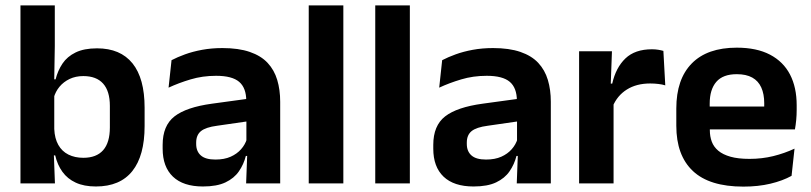

<svg xmlns="http://www.w3.org/2000/svg" viewBox="-20 -681 3013 713"><path d="M336 11.5Q292 11.5 261.2 -2.8Q230.5 -17 211.8 -43Q193 -69 185 -104H148.5L181.5 -202Q183 -167 196.5 -143Q210 -119 234 -107Q258 -95 289.5 -95Q338 -95 363 -123.2Q388 -151.5 388 -208V-287.5Q388 -342.5 363 -370.5Q338 -398.5 289.5 -398.5Q261 -398.5 238.5 -387.8Q216 -377 201 -359Q186 -341 179.5 -317.5L150.5 -386.5H186.5Q194.5 -418.5 212 -444.8Q229.5 -471 260.8 -486.2Q292 -501.5 340.5 -501.5Q427 -501.5 472 -445.8Q517 -390 517 -281V-213Q517 -103 471.5 -45.8Q426 11.5 336 11.5ZM56 0V-661H183.5V-510L181 -360.5L181.5 -345V-150.5L179.5 -120L184 0Z M894 0 898.5 -120 895 -131V-284.5L894.5 -306.5Q894.5 -354.5 868.2 -377Q842 -399.5 782.5 -399.5Q732 -399.5 687.8 -386.2Q643.5 -373 606 -355.5L617 -457.5Q639 -469 667.2 -479.2Q695.5 -489.5 730.5 -496Q765.5 -502.5 806 -502.5Q866 -502.5 907.5 -488.2Q949 -474 973.8 -447.5Q998.5 -421 1009.5 -384.2Q1020.5 -347.5 1020.5 -303V0ZM733.5 11.5Q660.5 11.5 622.2 -25Q584 -61.5 584 -129V-143Q584 -214.5 628 -248.8Q672 -283 767.5 -296L906.5 -315L914 -232.5L786 -214Q744 -208.5 726.2 -194Q708.5 -179.5 708.5 -151.5V-146.5Q708.5 -119 725.8 -103.8Q743 -88.5 780 -88.5Q813 -88.5 836.5 -99Q860 -109.5 875.2 -126.8Q890.5 -144 897 -165.5L915 -102H893Q885 -70.5 867.2 -44.8Q849.5 -19 817.5 -3.8Q785.5 11.5 733.5 11.5Z M1126.5 0V-661H1255V0Z M1373.5 0V-661H1502V0Z M1899 0 1903.5 -120 1900 -131V-284.5L1899.5 -306.5Q1899.5 -354.5 1873.2 -377Q1847 -399.5 1787.5 -399.5Q1737 -399.5 1692.8 -386.2Q1648.5 -373 1611 -355.5L1622 -457.5Q1644 -469 1672.2 -479.2Q1700.5 -489.5 1735.5 -496Q1770.5 -502.5 1811 -502.5Q1871 -502.5 1912.5 -488.2Q1954 -474 1978.8 -447.5Q2003.5 -421 2014.5 -384.2Q2025.5 -347.5 2025.5 -303V0ZM1738.5 11.5Q1665.5 11.5 1627.2 -25Q1589 -61.5 1589 -129V-143Q1589 -214.5 1633 -248.8Q1677 -283 1772.5 -296L1911.5 -315L1919 -232.5L1791 -214Q1749 -208.5 1731.2 -194Q1713.5 -179.5 1713.5 -151.5V-146.5Q1713.5 -119 1730.8 -103.8Q1748 -88.5 1785 -88.5Q1818 -88.5 1841.5 -99Q1865 -109.5 1880.2 -126.8Q1895.5 -144 1902 -165.5L1920 -102H1898Q1890 -70.5 1872.2 -44.8Q1854.5 -19 1822.5 -3.8Q1790.5 11.5 1738.5 11.5Z M2255 -285 2222.5 -370.5H2253.5Q2267 -430 2302.5 -464Q2338 -498 2401 -498Q2414 -498 2424.5 -496.2Q2435 -494.5 2443.5 -492L2450.5 -364Q2439.5 -367.5 2425 -369.2Q2410.5 -371 2394.5 -371Q2343.5 -371 2307.8 -348.5Q2272 -326 2255 -285ZM2130.5 0V-490.5H2252.5L2247 -340L2258.5 -335.5V0Z M2740.5 12Q2614.5 12 2553 -46Q2491.5 -104 2491.5 -214V-278Q2491.5 -387 2549 -445.5Q2606.5 -504 2716 -504Q2790 -504 2839.5 -478Q2889 -452 2913.8 -404.2Q2938.5 -356.5 2938.5 -290V-272.5Q2938.5 -254.5 2936.8 -235.8Q2935 -217 2932 -200.5H2816Q2817.5 -228 2817.8 -252.8Q2818 -277.5 2818 -297.5Q2818 -332 2807 -356.2Q2796 -380.5 2773.5 -393Q2751 -405.5 2716 -405.5Q2664.5 -405.5 2640 -377Q2615.5 -348.5 2615.5 -296V-250.5L2616 -236V-197.5Q2616 -174.5 2623.2 -155Q2630.5 -135.5 2647.5 -121.2Q2664.5 -107 2692.8 -99Q2721 -91 2763.5 -91Q2809.5 -91 2851.2 -101.2Q2893 -111.5 2930.5 -129L2919.5 -28Q2886 -9.5 2840.8 1.2Q2795.5 12 2740.5 12ZM2559.5 -200.5V-285.5H2906V-200.5Z"/></svg>

Font: Anek Bangla SemiBold
Style: Regular
Weight: 600
Designer: Sulekha Rajkumar (Bangla), Yesha Goshar (Latin)
Foundry: Ek Type
Version: Version 1.003